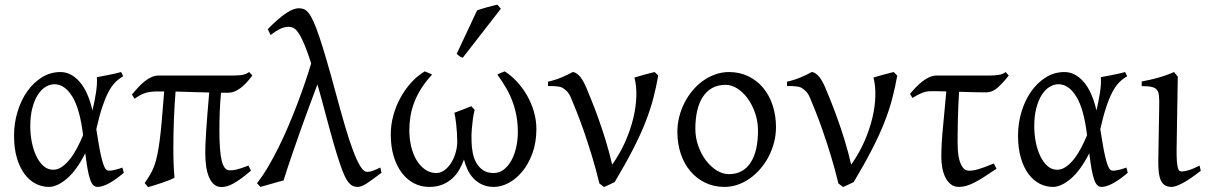

<svg xmlns="http://www.w3.org/2000/svg" viewBox="-20 -772 5085 808"><path d="M204.1 -57.6Q223.1 -57.6 241.2 -70.3Q259.3 -83 275.4 -103.8Q291.5 -124.5 305.2 -150.6Q318.8 -176.8 329.6 -203.1Q316.4 -313.5 284.4 -365.5Q252.4 -417.5 209 -417.5Q190.4 -417.5 172.4 -406.7Q154.3 -396 139.9 -374Q125.5 -352.1 116.5 -318.8Q107.4 -285.6 107.4 -240.7Q107.4 -206.1 114 -173.1Q120.6 -140.1 133.1 -114.5Q145.5 -88.9 163.3 -73.2Q181.2 -57.6 204.1 -57.6ZM498.5 -451.2Q480 -440.4 464.8 -425.3Q449.7 -410.2 436.3 -384.8Q422.9 -359.4 410.4 -321.8Q397.9 -284.2 385.3 -228.5Q391.6 -187.5 396.7 -158.7Q401.9 -129.9 406.5 -110.6Q411.1 -91.3 415.3 -79.8Q419.4 -68.4 423.3 -62.7Q427.2 -57.1 431.2 -55.4Q435.1 -53.7 439 -53.7Q446.8 -53.7 462.2 -56.9Q477.5 -60.1 495.1 -66.9Q496.1 -62.5 497.6 -57.6Q499 -52.7 501 -44.9Q467.3 -16.1 439 -0.7Q410.6 14.6 390.1 14.6Q379.9 14.6 372.6 7.3Q365.2 0 359.4 -16.6Q353.5 -33.2 348.6 -60.3Q343.8 -87.4 338.9 -127Q301.8 -54.2 261 -19.8Q220.2 14.6 186 14.6Q156.7 14.6 130.1 1Q103.5 -12.7 83.3 -39.8Q63 -66.9 51 -107.4Q39.1 -147.9 39.1 -201.2Q39.1 -253.9 54 -302.5Q68.8 -351.1 95 -387.9Q121.1 -424.8 156.7 -446.8Q192.4 -468.8 234.4 -468.8Q278.8 -468.8 314.7 -428.2Q350.6 -387.7 369.1 -307.1Q378.4 -346.2 384 -382.6Q389.6 -418.9 387.7 -447.3Q398.4 -449.2 411.1 -451.7Q423.8 -454.1 437.5 -456.8Q451.2 -459.5 464.4 -462.4Q477.5 -465.3 489.3 -468.8Q493.2 -463.4 494.6 -459Q496.1 -454.6 498.5 -451.2Z M1036.1 -53.7Q1011.2 -32.7 992.7 -19.3Q974.1 -5.9 959.7 1.7Q945.3 9.3 933.8 12.2Q922.4 15.1 911.6 15.1Q894.5 15.1 881.8 4.9Q869.1 -5.4 860.6 -24.2Q852.1 -43 847.9 -69.8Q843.8 -96.7 843.8 -130.4Q843.8 -146 844.7 -168.2Q845.7 -190.4 847.7 -221.2Q849.6 -252 852.8 -291.7Q856 -331.5 860.4 -382.8Q825.7 -383.3 792.2 -384.5Q758.8 -385.7 718.8 -386.7Q714.4 -331.1 711.9 -270Q709.5 -209 709.5 -146.5Q709.5 -111.3 710.7 -81.3Q711.9 -51.3 714.4 -24.4Q707.5 -20 693.6 -14.4Q679.7 -8.8 663.1 -3.2Q646.5 2.4 630.1 7.6Q613.8 12.7 603 15.6Q601.6 14.2 599.4 11.2Q597.2 8.3 594.7 5.4Q592.3 2 588.9 -2Q602.1 -20.5 611.8 -37.1Q621.6 -53.7 628.9 -73.2Q636.2 -92.8 641.6 -118.4Q647 -144 651.9 -180.4Q656.7 -216.8 661.1 -267.3Q665.5 -317.9 670.9 -387.2H646Q630.4 -387.2 618.2 -386Q606 -384.8 594.5 -381.6Q583 -378.4 571.5 -372.3Q560.1 -366.2 546.4 -356.4L535.2 -374Q549.3 -391.1 563 -405.8Q576.7 -420.4 590.6 -431.2Q604.5 -441.9 618.7 -448Q632.8 -454.1 648.4 -454.1H957.5Q978 -454.1 995.6 -456.1Q1013.2 -458 1028.3 -468.8L1042 -454.6Q1016.6 -419.4 991 -400.6Q965.3 -381.8 941.9 -381.8H910.2Q906.2 -342.3 904.8 -301.8Q903.3 -261.2 903.3 -223.1Q903.3 -178.7 905.8 -147Q908.2 -115.2 913.3 -94.7Q918.5 -74.2 926.8 -64.7Q935.1 -55.2 946.3 -55.2Q953.6 -55.2 960.7 -55.9Q967.8 -56.6 976.6 -58.8Q985.4 -61 997.1 -64.9Q1008.8 -68.8 1025.4 -75.2Z M1585.4 -44.9Q1548.8 -17.1 1525.1 -1.2Q1501.5 14.6 1484.9 14.6Q1471.7 14.6 1461.2 8.5Q1450.7 2.4 1440.7 -12.9Q1430.7 -28.3 1420.4 -55.4Q1410.2 -82.5 1397.2 -124.3Q1384.3 -166 1368.2 -224.9Q1352.1 -283.7 1331.1 -362.8L1315.9 -417Q1297.4 -368.2 1279.8 -320.3Q1262.2 -272.5 1244.6 -223.1Q1227.1 -173.8 1209.2 -121.8Q1191.4 -69.8 1173.3 -12.7Q1163.6 -10.3 1150.6 -6.6Q1137.7 -2.9 1124 1Q1110.4 4.9 1097.7 8.5Q1085 12.2 1076.2 14.6L1061.5 -1Q1085.4 -31.2 1108.4 -70.3Q1131.3 -109.4 1153.1 -153.3Q1174.8 -197.3 1194.8 -244.4Q1214.8 -291.5 1232.2 -337.4Q1249.5 -383.3 1264.2 -426.3Q1278.8 -469.2 1289.6 -505.4Q1273.4 -555.7 1260.5 -585.9Q1247.6 -616.2 1236.6 -632.6Q1225.6 -648.9 1215.6 -654.1Q1205.6 -659.2 1195.3 -659.2Q1178.2 -659.2 1160.4 -651.1Q1142.6 -643.1 1118.7 -624.5L1106.9 -649.4Q1131.3 -674.3 1151.1 -691.2Q1170.9 -708 1186.8 -718.3Q1202.6 -728.5 1215.1 -732.9Q1227.5 -737.3 1237.8 -737.3Q1249 -737.3 1258.8 -733.6Q1268.6 -730 1278.6 -717.5Q1288.6 -705.1 1299.3 -681.4Q1310.1 -657.7 1323.7 -617.4Q1337.4 -577.1 1354.7 -517.8Q1372.1 -458.5 1394.5 -375Q1414.1 -302.7 1431.6 -242.7Q1449.2 -182.6 1465.3 -139.6Q1481.4 -96.7 1496.1 -72.8Q1510.7 -48.8 1524.4 -48.8Q1530.3 -48.8 1535.2 -49.6Q1540 -50.3 1546.1 -52.2Q1552.2 -54.2 1560.3 -57.9Q1568.4 -61.5 1580.6 -66.9Z M2237.3 -229Q2237.3 -172.4 2220.7 -127.2Q2204.1 -82 2178.2 -50.5Q2152.3 -19 2120.6 -2.2Q2088.9 14.6 2058.6 14.6Q2031.2 14.6 2010 5.1Q1988.8 -4.4 1973.4 -20.5Q1958 -36.6 1948 -57.4Q1938 -78.1 1932.6 -100.6Q1924.8 -79.1 1913.1 -58.3Q1901.4 -37.6 1883.8 -21.5Q1866.2 -5.4 1842.3 4.6Q1818.4 14.6 1786.1 14.6Q1752.4 14.6 1723.1 -0.2Q1693.8 -15.1 1671.9 -43.5Q1649.9 -71.8 1637.2 -112.8Q1624.5 -153.8 1624.5 -206.5Q1624.5 -246.1 1635 -285.2Q1645.5 -324.2 1664.6 -359.4Q1683.6 -394.5 1709.7 -423.6Q1735.8 -452.6 1767.6 -471.7Q1769.5 -470.7 1773.9 -469Q1778.3 -467.3 1783 -465.3Q1787.6 -463.4 1792 -461.4Q1796.4 -459.5 1798.3 -458Q1771 -428.7 1752.7 -399.4Q1734.4 -370.1 1723.1 -340.8Q1711.9 -311.5 1707.3 -282.2Q1702.6 -252.9 1702.6 -223.6Q1702.6 -189 1710.2 -156.5Q1717.8 -124 1732.4 -99.1Q1747.1 -74.2 1768.3 -59.1Q1789.6 -43.9 1816.4 -43.9Q1834 -43.9 1849.9 -55.4Q1865.7 -66.9 1877.7 -85.2Q1889.6 -103.5 1896.7 -127Q1903.8 -150.4 1904.3 -174.3Q1904.3 -192.4 1903.1 -210.9Q1901.9 -229.5 1900.1 -246.3Q1898.4 -263.2 1896.2 -276.6Q1894 -290 1892.1 -297.4Q1913.1 -305.2 1930.4 -312Q1947.8 -318.8 1963.4 -325.2Q1965.3 -322.8 1967.8 -320.1Q1970.2 -317.4 1972.7 -314.9Q1975.1 -312.5 1977.5 -309.6Q1973.1 -292.5 1970.2 -272Q1967.8 -254.4 1965.6 -230Q1963.4 -205.6 1964.4 -177.2Q1964.8 -152.8 1969.5 -128.9Q1974.1 -105 1984.9 -86.2Q1995.6 -67.4 2013.2 -55.7Q2030.8 -43.9 2057.6 -43.9Q2081.1 -43.9 2099.9 -58.3Q2118.7 -72.8 2131.8 -96.4Q2145 -120.1 2152.1 -151.1Q2159.2 -182.1 2159.2 -215.3Q2159.2 -250.5 2153.8 -281.5Q2148.4 -312.5 2137.9 -341.8Q2127.4 -371.1 2111.3 -399.4Q2095.2 -427.7 2073.2 -458Q2075.2 -459.5 2079.6 -461.7Q2084 -463.9 2088.6 -465.6Q2093.3 -467.3 2097.4 -469Q2101.6 -470.7 2104 -471.7Q2130.9 -454.6 2155 -428.7Q2179.2 -402.8 2197.5 -371.1Q2215.8 -339.4 2226.6 -303Q2237.3 -266.6 2237.3 -229ZM1927.7 -529.3Q1923.8 -530.3 1920.9 -531.5Q1918 -532.7 1915 -534.7Q1912.1 -536.6 1909.2 -539.1Q1906.2 -541.5 1901.9 -545.4L1987.8 -728.5Q1995.6 -731.4 2006.3 -734.6Q2017.1 -737.8 2028.8 -741.2Q2040.5 -744.6 2052 -747.3Q2063.5 -750 2072.8 -752.4L2087.9 -735.4Z M2750 -453.6Q2741.2 -403.8 2728.8 -356.4Q2716.3 -309.1 2695.8 -256.8Q2675.3 -204.6 2644 -143.8Q2612.8 -83 2566.9 -5.9Q2559.1 -1.5 2545.2 4.6Q2531.2 10.7 2522 15.1L2502.4 0Q2487.8 -60.5 2470.7 -116.5Q2453.6 -172.4 2437.3 -219.5Q2420.9 -266.6 2406.2 -303.2Q2391.6 -339.8 2381.8 -362.8Q2374.5 -379.9 2363.3 -390.1Q2352.1 -400.4 2343.3 -404.3Q2337.9 -406.7 2328.1 -408Q2318.4 -409.2 2309.1 -409.7Q2297.9 -410.2 2286.1 -409.7V-428.2Q2316.9 -435.1 2342.8 -446Q2368.7 -457 2390.1 -468.8Q2401.4 -468.8 2416 -454.8Q2430.7 -440.9 2446.3 -405.8Q2454.1 -386.7 2467.8 -353.3Q2481.4 -319.8 2497.1 -276.6Q2512.7 -233.4 2528.3 -182.9Q2543.9 -132.3 2556.2 -79.1Q2589.8 -126.5 2612.1 -177.5Q2634.3 -228.5 2645.8 -277.3Q2657.2 -326.2 2658 -369.6Q2658.7 -413.1 2649.9 -445.8Q2672.4 -452.6 2693.6 -458.3Q2714.8 -463.9 2734.4 -468.8Q2738.3 -466.3 2742.9 -461.2Q2747.6 -456.1 2750 -453.6Z M3169.9 -222.2Q3169.9 -260.7 3158 -295.7Q3146 -330.6 3126.7 -357.2Q3107.4 -383.8 3083 -399.4Q3058.6 -415 3033.7 -415Q3000 -415 2975.8 -400.9Q2951.7 -386.7 2936.3 -362.1Q2920.9 -337.4 2913.6 -303.7Q2906.2 -270 2906.2 -231Q2906.2 -192.4 2918.7 -157.5Q2931.2 -122.6 2951.4 -96.2Q2971.7 -69.8 2996.8 -54.4Q3022 -39.1 3047.4 -39.1Q3078.1 -39.1 3101.3 -52Q3124.5 -64.9 3139.6 -88.9Q3154.8 -112.8 3162.4 -146.5Q3169.9 -180.2 3169.9 -222.2ZM3245.6 -236.8Q3245.6 -204.1 3237.5 -172.9Q3229.5 -141.6 3215.1 -113.8Q3200.7 -85.9 3180.4 -62.3Q3160.2 -38.6 3136.2 -21.5Q3112.3 -4.4 3085 5.1Q3057.6 14.6 3028.8 14.6Q2984.9 14.6 2948.2 -2.9Q2911.6 -20.5 2885.5 -51.3Q2859.4 -82 2845 -124.5Q2830.6 -167 2830.6 -216.8Q2830.6 -249 2838.4 -280.3Q2846.2 -311.5 2860.6 -339.6Q2875 -367.7 2894.8 -391.4Q2914.6 -415 2938.7 -432.1Q2962.9 -449.2 2990.5 -459Q3018.1 -468.8 3047.9 -468.8Q3092.3 -468.8 3128.9 -451.2Q3165.5 -433.6 3191.4 -402.6Q3217.3 -371.6 3231.4 -329.1Q3245.6 -286.6 3245.6 -236.8Z M3755.9 -453.6Q3747.1 -403.8 3734.6 -356.4Q3722.2 -309.1 3701.7 -256.8Q3681.2 -204.6 3649.9 -143.8Q3618.7 -83 3572.8 -5.9Q3564.9 -1.5 3551 4.6Q3537.1 10.7 3527.8 15.1L3508.3 0Q3493.7 -60.5 3476.6 -116.5Q3459.5 -172.4 3443.1 -219.5Q3426.8 -266.6 3412.1 -303.2Q3397.5 -339.8 3387.7 -362.8Q3380.4 -379.9 3369.1 -390.1Q3357.9 -400.4 3349.1 -404.3Q3343.8 -406.7 3334 -408Q3324.2 -409.2 3314.9 -409.7Q3303.7 -410.2 3292 -409.7V-428.2Q3322.8 -435.1 3348.6 -446Q3374.5 -457 3396 -468.8Q3407.2 -468.8 3421.9 -454.8Q3436.5 -440.9 3452.1 -405.8Q3460 -386.7 3473.6 -353.3Q3487.3 -319.8 3502.9 -276.6Q3518.6 -233.4 3534.2 -182.9Q3549.8 -132.3 3562 -79.1Q3595.7 -126.5 3617.9 -177.5Q3640.1 -228.5 3651.6 -277.3Q3663.1 -326.2 3663.8 -369.6Q3664.6 -413.1 3655.8 -445.8Q3678.2 -452.6 3699.5 -458.3Q3720.7 -463.9 3740.2 -468.8Q3744.1 -466.3 3748.8 -461.2Q3753.4 -456.1 3755.9 -453.6Z M4173.8 -62Q4146 -43.5 4123.8 -29.1Q4101.6 -14.6 4082.8 -4.9Q4064 4.9 4047.6 9.8Q4031.2 14.6 4015.6 14.6Q3995.1 14.6 3981 3.2Q3966.8 -8.3 3958 -26.4Q3949.2 -44.4 3945.3 -66.9Q3941.4 -89.4 3941.4 -111.3Q3941.4 -168 3948.5 -238Q3955.6 -308.1 3962.4 -387.2Q3949.7 -387.7 3938.7 -387.9Q3927.7 -388.2 3918.9 -388.2H3898.9Q3878.9 -388.2 3861.6 -381.6Q3844.2 -375 3819.8 -359.9L3809.6 -377Q3821.3 -391.1 3834.5 -404.8Q3847.7 -418.5 3861.8 -429.4Q3876 -440.4 3891.1 -447.3Q3906.2 -454.1 3921.9 -454.1H4140.6Q4165 -454.1 4182.9 -456.8Q4200.7 -459.5 4211.9 -468.8L4225.1 -454.1Q4200.2 -422.4 4178 -402.8Q4155.8 -383.3 4130.4 -383.3Q4109.4 -383.3 4078.9 -384Q4048.3 -384.8 4016.1 -385.7Q4012.2 -321.3 4011 -269Q4009.8 -216.8 4009.8 -175.3Q4009.8 -159.7 4011 -138.7Q4012.2 -117.7 4017.3 -98.9Q4022.5 -80.1 4032 -66.9Q4041.5 -53.7 4058.6 -53.7Q4067.9 -53.7 4077.9 -55.4Q4087.9 -57.1 4100.1 -60.8Q4112.3 -64.5 4127.4 -70.1Q4142.6 -75.7 4162.1 -84Z M4429.2 -57.6Q4448.2 -57.6 4466.3 -70.3Q4484.4 -83 4500.5 -103.8Q4516.6 -124.5 4530.3 -150.6Q4543.9 -176.8 4554.7 -203.1Q4541.5 -313.5 4509.5 -365.5Q4477.5 -417.5 4434.1 -417.5Q4415.5 -417.5 4397.5 -406.7Q4379.4 -396 4365 -374Q4350.6 -352.1 4341.6 -318.8Q4332.5 -285.6 4332.5 -240.7Q4332.5 -206.1 4339.1 -173.1Q4345.7 -140.1 4358.2 -114.5Q4370.6 -88.9 4388.4 -73.2Q4406.2 -57.6 4429.2 -57.6ZM4723.6 -451.2Q4705.1 -440.4 4689.9 -425.3Q4674.8 -410.2 4661.4 -384.8Q4647.9 -359.4 4635.5 -321.8Q4623 -284.2 4610.4 -228.5Q4616.7 -187.5 4621.8 -158.7Q4627 -129.9 4631.6 -110.6Q4636.2 -91.3 4640.4 -79.8Q4644.5 -68.4 4648.4 -62.7Q4652.3 -57.1 4656.2 -55.4Q4660.2 -53.7 4664.1 -53.7Q4671.9 -53.7 4687.3 -56.9Q4702.6 -60.1 4720.2 -66.9Q4721.2 -62.5 4722.7 -57.6Q4724.1 -52.7 4726.1 -44.9Q4692.4 -16.1 4664.1 -0.7Q4635.7 14.6 4615.2 14.6Q4605 14.6 4597.7 7.3Q4590.3 0 4584.5 -16.6Q4578.6 -33.2 4573.7 -60.3Q4568.8 -87.4 4564 -127Q4526.9 -54.2 4486.1 -19.8Q4445.3 14.6 4411.1 14.6Q4381.8 14.6 4355.2 1Q4328.6 -12.7 4308.3 -39.8Q4288.1 -66.9 4276.1 -107.4Q4264.2 -147.9 4264.2 -201.2Q4264.2 -253.9 4279.1 -302.5Q4293.9 -351.1 4320.1 -387.9Q4346.2 -424.8 4381.8 -446.8Q4417.5 -468.8 4459.5 -468.8Q4503.9 -468.8 4539.8 -428.2Q4575.7 -387.7 4594.2 -307.1Q4603.5 -346.2 4609.1 -382.6Q4614.7 -418.9 4612.8 -447.3Q4623.5 -449.2 4636.2 -451.7Q4648.9 -454.1 4662.6 -456.8Q4676.3 -459.5 4689.5 -462.4Q4702.6 -465.3 4714.4 -468.8Q4718.3 -463.4 4719.7 -459Q4721.2 -454.6 4723.6 -451.2Z M5033.2 -53.2Q4988.3 -18.1 4957.5 -1.7Q4926.8 14.6 4910.6 14.6Q4893.6 14.6 4882.6 7.8Q4871.6 1 4865.2 -12.9Q4858.9 -26.9 4856.4 -48.3Q4854 -69.8 4854.5 -99.1L4858.4 -326.7Q4858.9 -352.1 4857.4 -368.2Q4856 -384.3 4848.9 -393.6Q4841.8 -402.8 4826.7 -406.2Q4811.5 -409.7 4784.7 -409.7V-429.2Q4816.4 -434.6 4852.5 -444.6Q4888.7 -454.6 4920.9 -468.8L4936.5 -449.2L4931.6 -147.9Q4931.2 -114.3 4932.6 -94.7Q4934.1 -75.2 4937 -65.2Q4939.9 -55.2 4944.1 -52.7Q4948.2 -50.3 4953.6 -50.3Q4960.9 -50.3 4979.2 -54.9Q4997.6 -59.6 5028.3 -75.2Z"/></svg>

Font: Gentium Unicode
Style: Regular
Weight: 400
Version: Version 1.009